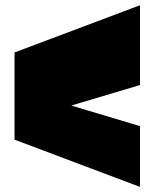

<svg xmlns="http://www.w3.org/2000/svg" viewBox="-20 -714 607 742"><path d="M255.4 -306.2 521 -226.6V8.3L36.1 -174.3V-511.2L521 -693.8V-385.3Z"/></svg>

Font: Holtwood One SC
Style: Regular
Weight: 400
Version: Version 1.000